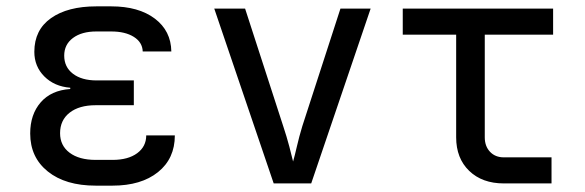

<svg xmlns="http://www.w3.org/2000/svg" viewBox="-20 -577 1840 604"><path d="M334 7H281Q186 7 130.5 -37.5Q75 -82 75 -157Q75 -217 108 -255Q141 -293 201 -297V-301Q151 -305 119.5 -336.5Q88 -368 88 -414Q88 -483 140.5 -520Q193 -557 283 -557H330Q416 -557 467 -518.5Q518 -480 519 -415H429Q428 -444 401 -461Q374 -478 330 -478H283Q237 -478 209.5 -457.5Q182 -437 182 -402Q182 -366 209.5 -345Q237 -324 284 -324H401V-246H281Q229 -246 199 -222.5Q169 -199 169 -158Q169 -119 199 -96.5Q229 -74 281 -74H334Q383 -74 411.5 -95Q440 -116 440 -151H530Q530 -78 477 -35.5Q424 7 334 7Z M841 0 654 -550H751L871 -180Q882 -147 890 -116.5Q898 -86 902 -69Q907 -86 914 -116.5Q921 -147 931 -180L1051 -550H1146L959 0Z M1565 0Q1497 0 1456 -39.5Q1415 -79 1415 -145V-468H1247V-550H1720V-468H1505V-145Q1505 -117 1521.5 -99.5Q1538 -82 1565 -82H1715V0Z"/></svg>

Font: JetBrains Mono NL
Style: Regular
Weight: 400
Monospace: yes
Designer: Philipp Nurullin, Konstantin Bulenkov
Foundry: JetBrains
Version: Version 2.305; ttfautohint (v1.8.4.7-5d5b)